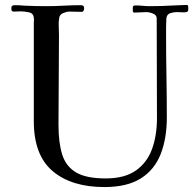

<svg xmlns="http://www.w3.org/2000/svg" viewBox="-20 -753 796 778"><path d="M743 -717Q743 -707 738 -705Q733 -703 725 -703Q718 -703 711 -703.5Q704 -704 697 -704Q683 -704 669.5 -699.5Q656 -695 654 -678Q653 -661 653 -643Q653 -625 653 -607Q653 -525 654.5 -442.5Q656 -360 656 -277Q656 -192 631 -128.5Q606 -65 550.5 -30Q495 5 403 5Q270 5 193.5 -59.5Q117 -124 117 -262V-660Q117 -665 117.5 -670.5Q118 -676 117 -680Q116 -699 97.5 -703Q79 -707 64 -707Q57 -707 49.5 -706.5Q42 -706 34 -706Q31 -706 27 -710Q26 -714 26 -721Q26 -732 39 -732Q50 -732 60 -731.5Q70 -731 80 -730Q103 -729 125 -728.5Q147 -728 169 -728Q204 -728 238.5 -730Q273 -732 308 -732Q321 -732 321 -720Q321 -716 319 -710.5Q317 -705 311 -705Q298 -705 286 -705.5Q274 -706 261 -706Q250 -706 236 -700Q222 -694 220 -681Q217 -665 218 -646.5Q219 -628 219 -611Q219 -520 218 -429Q217 -338 217 -247Q217 -175 232 -127Q247 -79 288 -54.5Q329 -30 408 -30Q485 -30 530.5 -62Q576 -94 596 -149Q616 -204 616 -274Q616 -375 615.5 -476Q615 -577 615 -678Q615 -692 600 -698Q585 -704 573 -704Q561 -704 549 -703Q537 -702 524 -702Q518 -702 518 -711Q518 -719 518.5 -725Q519 -731 529 -731Q543 -731 558 -729.5Q573 -728 587 -728Q637 -728 686 -731Q699 -731 711.5 -732Q724 -733 736 -733Q742 -733 742.5 -727Q743 -721 743 -717Z"/></svg>

Font: Kaisei Opti
Style: Regular
Weight: 400
Designer: Font-Kai, 金井和夫
Foundry: KAZUO KANAI
Version: Version 5.003